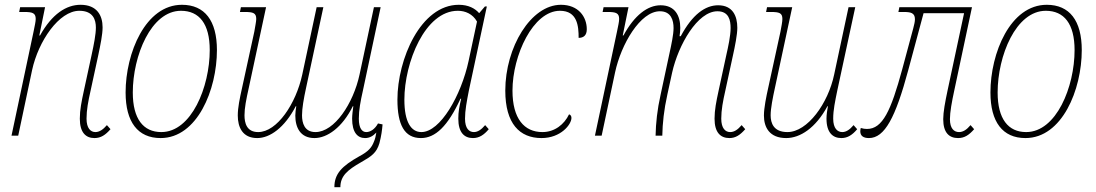

<svg xmlns="http://www.w3.org/2000/svg" viewBox="-20 -566 4572 801"><path d="M374 10C401 10 420 -3 441 -27L426 -44C410 -25 394 -15 378 -15C358 -15 341 -31 341 -71C341 -107 348 -144 358 -188L390 -336C399 -379 408 -422 408 -452C408 -501 385 -546 316 -546C257 -546 197 -508 147 -418H144L168 -536H64L60 -516H81C115 -516 129 -512 129 -487C129 -476 125 -459 120 -434L28 0H56L114 -274C140 -394 226 -521 311 -521C369 -521 380 -483 380 -451C380 -423 372 -382 362 -336L330 -188C320 -142 313 -107 313 -71C313 -13 338 10 374 10Z M650 10C803 10 885 -192 885 -357C885 -480 834 -546 739 -546C587 -546 504 -345 504 -180C504 -57 555 10 650 10ZM653 -15C578 -15 534 -70 534 -180C534 -333 610 -521 735 -521C811 -521 855 -467 855 -357C855 -204 779 -15 653 -15Z M1053 10C1106 10 1167 -33 1214 -123H1216C1214 -110 1212 -96 1212 -84C1212 -34 1233 10 1292 10C1345 10 1408 -34 1452 -123H1454C1452 -108 1449 -86 1449 -71C1449 -13 1472 10 1503 10C1521 10 1536 2 1550 -13C1548 0 1545 14 1540 25C1531 49 1517 66 1479 86C1406 127 1375 159 1375 215H1400C1400 168 1430 143 1486 111C1530 86 1551 72 1563 31C1571 0 1574 -23 1576 -47L1557 -51C1544 -27 1525 -15 1508 -15C1491 -15 1477 -30 1477 -71C1477 -107 1484 -144 1494 -188L1568 -536H1540L1480 -255C1454 -134 1375 -15 1296 -15C1250 -15 1240 -53 1240 -85C1240 -114 1247 -154 1257 -200L1329 -536H1301L1241 -255C1215 -134 1136 -15 1057 -15C1009 -15 1000 -53 1000 -85C1000 -115 1007 -151 1018 -200L1090 -536H985L981 -516H1001C1036 -516 1049 -512 1049 -487C1049 -477 1045 -458 1041 -434L990 -200C980 -155 972 -117 972 -84C972 -35 992 10 1053 10Z M1736 10C1796 10 1848 -39 1901 -154H1904C1896 -122 1892 -99 1892 -71C1892 -13 1917 10 1953 10C1979 10 1999 -3 2019 -27L2004 -44C1988 -25 1973 -15 1957 -15C1937 -15 1920 -30 1920 -71C1920 -105 1927 -142 1936 -188L2011 -539H2003L1979 -511C1962 -531 1934 -546 1894 -546C1735 -546 1638 -319 1638 -150C1638 -46 1667 10 1736 10ZM1738 -15C1695 -15 1667 -57 1667 -150C1667 -305 1753 -521 1890 -521C1921 -521 1952 -508 1970 -476L1935 -312C1904 -168 1817 -15 1738 -15Z M2239 10C2320 10 2364 -47 2364 -74C2364 -81 2361 -87 2354 -89C2334 -47 2294 -15 2243 -15C2167 -15 2118 -71 2118 -188C2118 -335 2204 -521 2316 -521C2389 -521 2394 -457 2394 -408C2414 -408 2428 -418 2428 -444C2428 -496 2393 -546 2320 -546C2195 -546 2088 -369 2088 -188C2088 -50 2148 10 2239 10Z M3023 10C3049 10 3068 -3 3089 -27L3074 -44C3058 -25 3043 -15 3026 -15C3006 -15 2989 -31 2989 -71C2989 -107 2996 -144 3006 -188L3038 -336C3046 -372 3056 -421 3056 -450C3056 -499 3037 -544 2976 -544C2922 -544 2868 -505 2820 -415H2815C2817 -427 2818 -439 2818 -450C2818 -499 2797 -544 2736 -544C2682 -544 2627 -503 2581 -418H2578L2602 -536H2498L2494 -516H2515C2549 -516 2563 -512 2563 -487C2563 -475 2559 -459 2554 -434L2462 0H2490L2546 -264C2571 -381 2651 -519 2733 -519C2780 -519 2790 -481 2790 -449C2790 -422 2781 -380 2772 -339L2736 -171C2722 -109 2716 -52 2715 0H2743C2744 -52 2750 -108 2764 -171L2784 -263C2810 -379 2890 -519 2973 -519C3021 -519 3028 -481 3028 -449C3028 -417 3018 -371 3010 -336L2978 -188C2968 -142 2961 -107 2961 -71C2961 -13 2986 10 3023 10Z M3260 10C3318 10 3383 -32 3432 -123H3434C3431 -108 3428 -87 3428 -71C3428 -13 3454 10 3490 10C3516 10 3536 -3 3556 -27L3541 -44C3525 -25 3510 -15 3494 -15C3474 -15 3456 -30 3456 -71C3456 -107 3464 -144 3473 -188L3548 -536H3520L3460 -255C3435 -135 3349 -15 3265 -15C3207 -15 3195 -53 3195 -85C3195 -114 3204 -159 3213 -200L3285 -536H3180L3176 -516H3196C3231 -516 3244 -512 3244 -487C3244 -475 3240 -456 3236 -434L3185 -200C3177 -164 3167 -116 3167 -84C3167 -35 3190 10 3260 10Z M3605 10C3671 10 3716 -76 3769 -273L3833 -511H4002L3933 -188C3923 -141 3915 -98 3915 -69C3915 -12 3940 10 3977 10C4004 10 4023 -3 4044 -27L4029 -44C4013 -25 3998 -15 3981 -15C3960 -15 3943 -30 3943 -69C3943 -98 3951 -142 3961 -188L4035 -536H3732L3728 -516H3750C3778 -516 3797 -513 3797 -486C3797 -476 3794 -463 3790 -448L3744 -277C3697 -104 3662 -28 3597 -28C3589 -28 3581 -29 3571 -32C3570 -28 3569 -23 3569 -18C3569 0 3581 10 3605 10Z M4258 10C4411 10 4493 -192 4493 -357C4493 -480 4442 -546 4347 -546C4195 -546 4112 -345 4112 -180C4112 -57 4163 10 4258 10ZM4261 -15C4186 -15 4142 -70 4142 -180C4142 -333 4218 -521 4343 -521C4419 -521 4463 -467 4463 -357C4463 -204 4387 -15 4261 -15Z"/></svg>

Font: Noto Serif Condensed Thin
Style: Italic
Weight: 100
Width: 3
Italic angle: -12°
Designer: Monotype Design Team
Foundry: Monotype Imaging Inc.
Version: Version 2.013